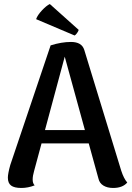

<svg xmlns="http://www.w3.org/2000/svg" viewBox="-20 -919 656 952"><path d="M611 -14Q588 13 541 13Q512 13 492.5 1Q473 -11 468 -34L420 -208H186L149 -71Q142 -47 142 -29Q142 -9 152 0Q119 13 86 13Q51 13 35 1Q19 -11 19 -38Q19 -58 31 -101L231 -694Q285 -711 332 -711Q386 -711 398 -671L581 -73Q594 -33 611 -14ZM401 -274 301 -638 203 -274ZM227 -899 370 -771Q370 -767 363 -756.5Q356 -746 350 -743L159 -824Q166 -844 188 -867.5Q210 -891 227 -899Z"/></svg>

Font: Arima Madurai ExtraBold
Style: Regular
Weight: 800
Designer: Joana Correia and Natanael Gama
Foundry: NDISCOVER
Version: Version 1.020